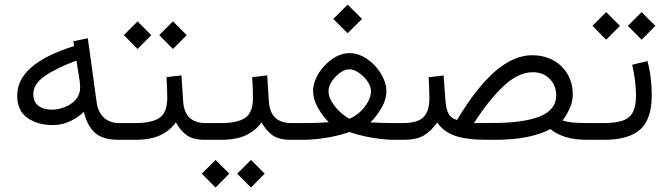

<svg xmlns="http://www.w3.org/2000/svg" viewBox="-20 -611 2923 839"><path d="M55.2 -193.8Q55.2 -332.5 303.7 -409.7L300.3 -430.7L363.8 -443.8L402.3 -164.1Q408.2 -121.6 433.6 -97.4Q459 -73.2 501.5 -73.2H516.6V0H499.5Q427.7 0 393.8 -31.7Q359.9 -63.5 346.7 -122.1Q318.8 -96.2 284.4 -80.3Q250 -64.5 210.4 -64.5Q145 -64.5 100.1 -95.7Q55.2 -127 55.2 -193.8ZM314 -346.2Q228 -314.5 176.8 -279.5Q125.5 -244.6 125.5 -199.7Q125.5 -166 147.7 -148.9Q169.9 -131.8 207.5 -131.8Q235.4 -131.8 263.7 -143.1Q292 -154.3 311 -175.8Q330.1 -197.3 330.1 -228Q330.1 -243.7 328.1 -257.3Z M891.1 0H877.9Q823.7 0 795.9 -20.3Q768.1 -40.5 748.5 -76.2Q722.2 -39.6 679.7 -19.8Q637.2 0 569.8 0H497.1V-73.2H570.8Q644.5 -73.2 677.5 -96.4Q710.4 -119.6 710.9 -181.6Q710.9 -204.1 710 -228Q709 -252 707.5 -273.9L772.9 -281.7L780.3 -168.5Q786.6 -73.2 878.4 -73.2H891.1ZM675.8 -457.5 735.8 -517.6 795.9 -457.5 735.8 -397ZM521 -457.5 581.1 -517.6 641.1 -457.5 581.1 -397Z M1265.6 0H1252.4Q1198.2 0 1170.4 -20.3Q1142.6 -40.5 1123 -76.2Q1096.7 -39.6 1054.2 -19.8Q1011.7 0 944.3 0H871.6V-73.2H945.3Q1019 -73.2 1052 -96.4Q1085 -119.6 1085.4 -181.6Q1085.4 -204.1 1084.5 -228Q1083.5 -252 1082 -273.9L1147.5 -281.7L1154.8 -168.5Q1161.1 -73.2 1252.9 -73.2H1265.6ZM1016.6 147.9 1076.7 87.9 1136.7 147.9 1076.7 208.5ZM861.8 147.9 921.9 87.9 981.9 147.9 921.9 208.5Z M1436.5 -528.3 1499 -590.8 1562 -528.3 1499 -465.8ZM1598.6 -76.2Q1624.5 -74.7 1650.9 -74Q1677.2 -73.2 1694.3 -73.2H1740.2V0H1695.3Q1678.2 0 1647 -3.4Q1615.7 -6.8 1578.6 -14.4Q1541.5 -22 1506.3 -34.2Q1470.7 -21.5 1432.9 -13.9Q1395 -6.3 1362.8 -3.2Q1330.6 0 1311.5 0H1246.1V-73.2H1311.5Q1332 -73.2 1359.4 -74Q1386.7 -74.7 1417 -76.7Q1389.6 -103.5 1368.9 -140.6Q1348.1 -177.7 1348.1 -214.4Q1348.1 -240.7 1361.3 -269.5Q1374.5 -298.3 1397.2 -323Q1419.9 -347.7 1448.2 -363.3Q1476.6 -378.9 1506.8 -378.9Q1538.1 -378.9 1567.1 -363.5Q1596.2 -348.1 1618.9 -323.2Q1641.6 -298.3 1655 -269.5Q1668.5 -240.7 1668.5 -213.4Q1668.5 -176.3 1647.2 -139.6Q1626 -103 1598.6 -76.2ZM1506.8 -308.1Q1486.8 -308.1 1465.8 -293Q1444.8 -277.8 1430.2 -255.9Q1415.5 -233.9 1415.5 -212.4Q1415.5 -189.5 1430.2 -165.5Q1444.8 -141.6 1466.3 -121.8Q1487.8 -102.1 1507.3 -92.3Q1531.2 -102.1 1552.5 -121.3Q1573.7 -140.6 1587.4 -164.8Q1601.1 -189 1601.1 -213.4Q1601.1 -233.4 1585.9 -255.4Q1570.8 -277.3 1548.8 -292.7Q1526.9 -308.1 1506.8 -308.1Z M1977.5 -86.9Q2145.5 -369.6 2304.7 -369.6Q2357.9 -369.6 2397.9 -347.4Q2438 -325.2 2460.4 -286.4Q2482.9 -247.6 2482.9 -198.2Q2482.9 -166.5 2469.2 -137Q2455.6 -107.4 2438.5 -84.5Q2456.1 -78.6 2479.2 -75.9Q2502.4 -73.2 2550.3 -73.2H2564.9V0H2550.3Q2489.7 0 2450.4 -12.7Q2411.1 -25.4 2384.8 -46.9Q2345.7 -25.4 2284.7 -12.7Q2223.6 0 2138.7 0H2113.8Q2015.6 0 1965.8 -18.6Q1916 -37.1 1891.1 -75.7Q1863.8 -38.6 1832.5 -19.3Q1801.3 0 1740.2 0H1720.7V-73.2H1739.7Q1807.1 -73.2 1831.8 -100.6Q1856.4 -127.9 1856.4 -181.6Q1856.4 -203.1 1855.2 -227.8Q1854 -252.4 1853 -273.4L1918.5 -281.2L1926.8 -168.5Q1929.7 -131.8 1941.2 -112.3Q1952.6 -92.8 1977.5 -86.9ZM2136.7 -73.7Q2268.6 -73.7 2339.6 -102.5Q2410.6 -131.3 2410.6 -194.3Q2410.6 -237.3 2382.1 -266.4Q2353.5 -295.4 2308.1 -295.4Q2245.1 -295.4 2180.7 -235.1Q2116.2 -174.8 2051.3 -73.2Z M2809.1 -344.2Q2819.3 -307.6 2823.7 -268.6Q2828.1 -229.5 2828.1 -195.8Q2828.1 -90.3 2777.8 -45.2Q2727.5 0 2618.2 0H2545.4V-73.2H2618.2Q2667 -73.2 2698.2 -83Q2729.5 -92.8 2744.4 -118.9Q2759.3 -145 2759.3 -194.3Q2759.3 -222.2 2754.9 -258.3Q2750.5 -294.4 2742.7 -328.1ZM2723.6 -498 2783.7 -558.1 2843.8 -498 2783.7 -437.5ZM2568.8 -498 2628.9 -558.1 2689 -498 2628.9 -437.5Z"/></svg>

Font: Vazir Light WOL
Style: Light-WOL
Weight: 300
Designer: Saber Rastikerdar
Foundry: Saber Rastikerdar
Version: Version 30.0.0